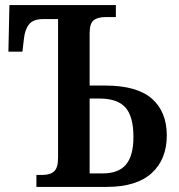

<svg xmlns="http://www.w3.org/2000/svg" viewBox="-20 -734 701 754"><path d="M123 -47H146Q177 -47 192.5 -61Q208 -75 208 -114V-659H149Q111 -659 94.5 -639Q78 -619 74 -582L68 -531H13L17 -714H435V-667H395Q363 -667 347.5 -654Q332 -641 332 -604V-398H393Q518 -398 576.5 -346.5Q635 -295 635 -202Q635 -108 575.5 -54Q516 0 399 0H123ZM383 -53Q446 -53 475 -88Q504 -123 504 -196Q504 -277 472.5 -312Q441 -347 371 -347H332V-53Z"/></svg>

Font: Noto Serif NarrowSemiBold
Style: Regular
Weight: 600
Width: 4
Designer: Monotype Design Team
Foundry: Monotype Imaging Inc.
Version: Version 1.001